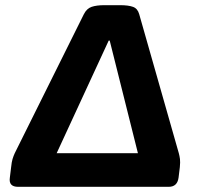

<svg xmlns="http://www.w3.org/2000/svg" viewBox="-20 -722 775 742"><path d="M50 0Q13 0 18 -35L23 -76Q25 -96 28.5 -107.5Q32 -119 37 -130L304 -667Q315 -689 334 -695.5Q353 -702 384 -702H444Q476 -702 494 -695.5Q512 -689 518 -667L671 -130Q674 -119 675.5 -107.5Q677 -96 675 -76L670 -35Q665 0 632 0ZM400 -565 199 -130H513L404 -565Z"/></svg>

Font: Asap Expanded Expanded Regular
Style: Bold Italic
Weight: 700
Width: 7
Italic angle: -6°
Designer: Pablo Cosgaya
Foundry: Omnibus-Type
Version: Version 3.001; ttfautohint (v1.8.4.7-5d5b)